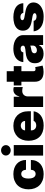

<svg xmlns="http://www.w3.org/2000/svg" viewBox="1348 -2169 831 3567"><g transform="rotate(-90 1763.5 -385.5)"><path d="M312.5 -552.6Q372.5 -552.6 421 -535.9Q469.5 -519.2 503.6 -488.6Q537.6 -458.1 556.3 -414.8Q574.9 -371.4 575.3 -318.2H393.5Q389.6 -361.2 369.1 -383.7Q348.7 -406.2 315.3 -406.2Q296.2 -406.2 280.4 -397.9Q264.6 -389.6 253.4 -373Q242.2 -356.5 236.2 -331.5Q230.1 -306.5 230.1 -272.7Q230.1 -239.3 236.2 -214.1Q242.2 -188.9 253.4 -172.4Q264.6 -155.9 280.4 -147.5Q296.2 -139.2 315.3 -139.2Q347.7 -139.2 369 -161.8Q390.3 -184.3 393.5 -227.3H575.3Q574.2 -168.7 554 -124.3Q533.7 -79.9 498.8 -50.1Q463.8 -20.2 416.2 -5.1Q368.6 9.9 312.5 9.9Q246.1 9.9 193.5 -10.5Q141 -30.9 104.6 -67.8Q68.2 -104.8 49 -156.6Q29.8 -208.5 29.8 -271.3Q29.8 -334.2 49 -386Q68.2 -437.9 104.6 -474.8Q141 -511.7 193.5 -532.1Q246.1 -552.6 312.5 -552.6Z M852.3 -545.5V0H656.2V-545.5ZM657.7 -691.8Q657.7 -711.6 665.7 -728Q673.7 -744.3 687.1 -756.2Q700.6 -768.1 718 -774.7Q735.4 -781.2 754.3 -781.2Q773.4 -781.2 790.8 -774.7Q808.2 -768.1 821.6 -756.4Q834.9 -744.7 842.9 -728.2Q850.9 -711.6 850.9 -691.8Q850.9 -671.9 842.9 -655.4Q834.9 -638.8 821.6 -627.1Q808.2 -615.4 790.8 -608.8Q773.4 -602.3 754.3 -602.3Q735.4 -602.3 718 -608.8Q700.6 -615.4 687.1 -627.3Q673.7 -639.2 665.7 -655.7Q657.7 -672.2 657.7 -691.8Z M931.8 -271.3Q931.8 -334.5 951.3 -386.4Q970.9 -438.2 1007.1 -475.1Q1043.3 -512.1 1094.5 -532.3Q1145.6 -552.6 1208.8 -552.6Q1270.6 -552.6 1320.7 -533.2Q1370.7 -513.8 1406.1 -477.6Q1441.4 -441.4 1460.8 -389.6Q1480.1 -337.7 1480.1 -272.7V-227.3H1125V-218.8Q1125 -198.5 1131.2 -182.7Q1137.4 -166.9 1149.5 -153.8Q1173.3 -127.8 1217.3 -127.8Q1247.5 -127.8 1270.1 -140.3Q1292.6 -152.7 1301.1 -176.1H1480.1Q1466.3 -90.9 1396.7 -40.5Q1327.1 9.9 1213.1 9.9Q1147 9.9 1094.8 -9.2Q1042.6 -28.4 1006.4 -64.6Q970.2 -100.9 951 -153.1Q931.8 -205.3 931.8 -271.3ZM1125 -335.2H1299.7Q1299.4 -353.7 1292.4 -368.4Q1285.5 -383.2 1274 -393.5Q1262.4 -403.8 1246.8 -409.3Q1231.2 -414.8 1213.1 -414.8Q1195.7 -414.8 1179.9 -409.3Q1164.1 -403.8 1152 -393.3Q1139.9 -382.8 1132.6 -368.1Q1125.4 -353.3 1125 -335.2Z M1559.7 0V-545.5H1750V-441.8H1755.7Q1770.6 -499.3 1803.1 -525.9Q1835.6 -552.6 1879.3 -552.6Q1904.1 -552.6 1929 -545.1V-377.8Q1922.2 -380.3 1912.8 -382.1Q1903.4 -383.9 1893.3 -385.1Q1883.2 -386.4 1873.4 -387.1Q1863.6 -387.8 1856.5 -387.8Q1833.8 -387.8 1815.2 -380Q1796.5 -372.2 1783.4 -358.3Q1770.2 -344.5 1763 -325.5Q1755.7 -306.5 1755.7 -284.1V0Z M1958.8 -403.4V-545.5H2028.4V-676.1H2224.4V-545.5H2318.2V-403.4H2224.4V-175.4Q2224.4 -141.3 2261.4 -141.3Q2265.6 -141.3 2271.1 -142Q2276.6 -142.8 2282.1 -143.6Q2287.6 -144.5 2292.4 -145.4Q2297.2 -146.3 2299.7 -147L2328.1 -9.2Q2268.8 8.5 2210.6 8.5Q2120 8.5 2073.7 -33.9Q2027.3 -76.3 2028.4 -157V-403.4Z M2398.8 -247.2Q2426.5 -283.7 2470.5 -301.8Q2514.6 -320 2572.4 -323.9Q2606.9 -326.3 2631 -330.1Q2655.2 -333.8 2670.1 -338.8Q2698.9 -348.4 2698.9 -372.2V-373.6Q2698.9 -394.9 2682.5 -406.2Q2666.2 -417.6 2640.6 -417.6Q2612.6 -417.6 2595 -405.5Q2577.4 -393.5 2573.9 -367.9H2393.5Q2397 -417.6 2425.4 -459.9Q2439.6 -480.8 2460.2 -498Q2480.8 -515.3 2508 -527.3Q2535.2 -539.4 2569.1 -546Q2603 -552.6 2643.5 -552.6Q2702.1 -552.6 2748.6 -538.7Q2795.1 -524.9 2827.6 -500.7Q2860.1 -476.6 2877.5 -443.9Q2894.9 -411.2 2894.9 -373.6V0H2711.6V-76.7H2707.4Q2682.5 -30.9 2642.8 -11.2Q2603 8.5 2549.7 8.5Q2471.6 8.5 2421.9 -30.5Q2372.2 -69.6 2372.2 -150.6Q2372.2 -210.6 2398.8 -247.2ZM2556.8 -161.9Q2556.8 -139.2 2572.8 -127.1Q2588.8 -115.1 2613.6 -115.1Q2646.7 -115.1 2673.7 -135.7Q2700.3 -155.9 2700.3 -193.2V-238.6Q2685.4 -232.6 2666 -227.6Q2646.7 -222.7 2622.2 -218.8Q2588.1 -213.8 2572.4 -198.3Q2556.8 -182.9 2556.8 -161.9Z M2964.5 -176.1H3159.1Q3163 -150.2 3184.8 -136.2Q3206.7 -122.2 3240.1 -122.2Q3267 -122.2 3284.6 -131.4Q3302.2 -140.6 3302.6 -157.7Q3301.5 -186.8 3240.1 -197.4L3143.5 -214.5Q2976.2 -244 2977.3 -375Q2977.3 -409.8 2987.9 -436.4Q2998.6 -463.1 3016.9 -482.8Q3035.2 -502.5 3059.7 -516Q3084.2 -529.5 3112 -537.5Q3139.9 -545.5 3169.9 -549Q3199.9 -552.6 3228.7 -552.6Q3258.9 -552.6 3289.4 -548.7Q3320 -544.7 3348.2 -535.9Q3376.4 -527 3401.1 -513Q3425.8 -498.9 3444.4 -478.3Q3463.1 -457.7 3474.4 -430.4Q3485.8 -403.1 3487.2 -367.9H3306.8Q3305.8 -380.7 3299.5 -390.6Q3293.3 -400.6 3283.4 -407.5Q3273.4 -414.4 3260.5 -418.1Q3247.5 -421.9 3233 -421.9Q3220.2 -421.9 3209 -419.6Q3197.8 -417.3 3189.6 -412.6Q3181.5 -408 3176.7 -401.5Q3171.9 -394.9 3171.9 -386.4Q3171.9 -380.3 3174.2 -374.6Q3176.5 -369 3182.5 -364Q3188.6 -359 3198.7 -354.9Q3208.8 -350.9 3224.4 -348L3335.2 -328.1Q3500.4 -298.3 3501.4 -180.4Q3501.1 -122.2 3467 -79.5Q3449.9 -58.2 3426.1 -41.5Q3402.3 -24.9 3373.4 -13.3Q3344.5 -1.8 3310.5 4.1Q3276.6 9.9 3238.6 9.9Q3113.6 9.9 3043.3 -41.2Q2972.7 -92.3 2964.5 -176.1Z"/></g></svg>

Font: Inter P Black
Style: Regular
Weight: 900
Designer: Rasmus Andersson
Foundry: rsms
Version: Version 3.018;git-588b23468